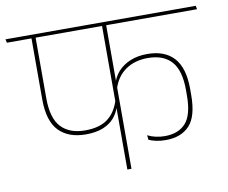

<svg xmlns="http://www.w3.org/2000/svg" viewBox="-88 -715 955 804"><g transform="rotate(-10 389.0 -313.0)"><path d="M-13.5 -610.5H795L792 -625.5H-17ZM246 -175Q289.5 -175 319.5 -187.2Q349.5 -199.5 367.2 -220.2Q385 -241 392.5 -266.5H394.5L392.5 -296Q377.5 -245 342.5 -218.5Q307.5 -192 246 -192Q180 -192 144.2 -229.8Q108.5 -267.5 108.5 -353V-614H91V-351.5Q91 -258.5 131.8 -216.8Q172.5 -175 246 -175ZM556 -445Q622.5 -445 656.5 -406.8Q690.5 -368.5 690.5 -286V-263Q690.5 -179 659.2 -144.8Q628 -110.5 570.5 -110.5Q550 -110.5 531.5 -114.8Q513 -119 497.5 -127L499.5 -107.5Q512 -101.5 530.5 -97.5Q549 -93.5 571.5 -93.5Q637 -93.5 672.8 -132Q708.5 -170.5 708.5 -261.5V-287.5Q708.5 -376 669.8 -419Q631 -462 556.5 -462Q515 -462 483.8 -448.8Q452.5 -435.5 432.5 -413.5Q412.5 -391.5 405.5 -364.5H404L406.5 -339Q422 -390.5 461 -417.8Q500 -445 556 -445ZM408.5 -615H391V0H408.5Z"/></g></svg>

Font: Anek Devanagari Medium Thin
Style: Regular
Weight: 250
Version: Version 1.003